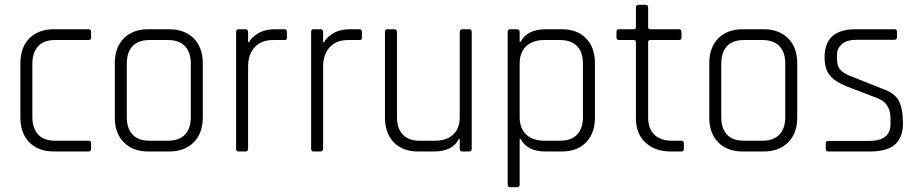

<svg xmlns="http://www.w3.org/2000/svg" viewBox="-20 -632 3841 801"><path d="M360 -34V-11Q360 0 349 0H205Q140 0 102.5 -38Q65 -76 65 -142V-368Q65 -434 102.5 -472Q140 -510 205 -510H349Q360 -510 360 -499V-475Q360 -465 349 -465H209Q163 -465 139 -439Q115 -413 115 -366V-144Q115 -97 139 -71Q163 -45 209 -45H349Q360 -45 360 -34Z M685 0H599Q534 0 496.5 -38Q459 -76 459 -142V-368Q459 -434 496.5 -472Q534 -510 599 -510H685Q750 -510 788 -472Q826 -434 826 -368V-142Q826 -76 788 -38Q750 0 685 0ZM603 -45H681Q727 -45 751.5 -70.5Q776 -96 776 -143V-367Q776 -414 751.5 -439.5Q727 -465 681 -465H603Q557 -465 533 -439.5Q509 -414 509 -367V-143Q509 -96 533 -70.5Q557 -45 603 -45Z M1004 0H975Q965 0 965 -12V-498Q965 -510 975 -510H1004Q1015 -510 1015 -498V-456H1019Q1030 -477 1058 -493.5Q1086 -510 1127 -510H1166Q1177 -510 1177 -499V-475Q1177 -464 1166 -465H1119Q1070 -465 1042.5 -435Q1015 -405 1015 -354V-12Q1015 0 1004 0Z M1317 0H1288Q1278 0 1278 -12V-498Q1278 -510 1288 -510H1317Q1328 -510 1328 -498V-456H1332Q1343 -477 1371 -493.5Q1399 -510 1440 -510H1479Q1490 -510 1490 -499V-475Q1490 -464 1479 -465H1432Q1383 -465 1355.5 -435Q1328 -405 1328 -354V-12Q1328 0 1317 0Z M1790 0H1724Q1660 0 1623 -38Q1586 -76 1586 -142V-498Q1586 -510 1596 -510H1625Q1636 -510 1636 -498V-144Q1636 -97 1660 -71Q1684 -45 1730 -45H1795Q1843 -45 1870.5 -70.5Q1898 -96 1898 -143V-498Q1898 -510 1909 -510H1938Q1948 -510 1948 -498V-12Q1948 0 1938 0H1909Q1898 0 1898 -12V-52H1894Q1868 0 1790 0Z M2137 149H2108Q2098 149 2098 138V-498Q2098 -510 2108 -510H2137Q2148 -510 2148 -498V-458H2152Q2180 -510 2256 -510H2324Q2388 -510 2425 -472Q2462 -434 2462 -368V-142Q2462 -76 2425 -38Q2388 0 2324 0H2256Q2180 0 2152 -52H2148V138Q2148 149 2137 149ZM2251 -45H2317Q2363 -45 2387.5 -70.5Q2412 -96 2412 -144V-366Q2412 -414 2387.5 -439.5Q2363 -465 2317 -465H2251Q2203 -465 2175.5 -439.5Q2148 -414 2148 -367V-143Q2148 -96 2175.5 -70.5Q2203 -45 2251 -45Z M2624 -465H2563Q2552 -465 2552 -475V-499Q2552 -510 2563 -510H2624Q2633 -510 2633 -519V-600Q2633 -612 2644 -612H2673Q2684 -612 2684 -600V-519Q2684 -510 2693 -510H2812Q2823 -510 2823 -499V-475Q2823 -465 2812 -465H2693Q2684 -465 2684 -456V-141Q2684 -95 2710 -70Q2736 -45 2783 -45H2822Q2833 -45 2833 -34V-11Q2833 0 2822 0H2779Q2713 0 2673 -37Q2633 -74 2633 -139V-456Q2633 -465 2624 -465Z M3165 0H3079Q3014 0 2976.5 -38Q2939 -76 2939 -142V-368Q2939 -434 2976.5 -472Q3014 -510 3079 -510H3165Q3230 -510 3268 -472Q3306 -434 3306 -368V-142Q3306 -76 3268 -38Q3230 0 3165 0ZM3083 -45H3161Q3207 -45 3231.5 -70.5Q3256 -96 3256 -143V-367Q3256 -414 3231.5 -439.5Q3207 -465 3161 -465H3083Q3037 -465 3013 -439.5Q2989 -414 2989 -367V-143Q2989 -96 3013 -70.5Q3037 -45 3083 -45Z M3610 0H3436Q3425 0 3425 -11V-34Q3425 -44 3436 -44H3605Q3695 -44 3695 -114V-138Q3695 -203 3639 -223L3514 -271Q3463 -291 3441.5 -318Q3420 -345 3420 -393Q3420 -510 3549 -510H3711Q3722 -510 3722 -499V-476Q3722 -466 3711 -466H3554Q3513 -466 3492.5 -448Q3472 -430 3472 -406V-383Q3472 -355 3487.5 -339Q3503 -323 3535 -312L3660 -262Q3712 -245 3729.5 -211.5Q3747 -178 3747 -118Q3747 -58 3713.5 -29Q3680 0 3610 0Z"/></svg>

Font: Rajdhani
Style: Regular
Weight: 400
Designer: Satya Rajpurohit, Jyotish Sonowal
Foundry: Indian Type Foundry
Version: Version 1.201 February 1, 2022